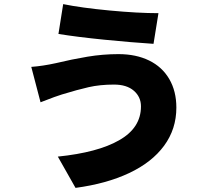

<svg xmlns="http://www.w3.org/2000/svg" viewBox="-20 -841 1040 933"><path d="M534 -430Q466 -430 411 -417.5Q356 -405 281 -382Q259 -376 177 -344L132 -516Q187 -520 251 -534Q330 -553 405 -565.5Q480 -578 556 -578Q641 -578 704.5 -547Q768 -516 802.5 -457Q837 -398 837 -318Q837 -214 777.5 -133Q718 -52 607.5 0Q497 52 347 72L261 -80Q455 -100 558 -159Q665 -219 665 -324Q665 -370 630.5 -400Q596 -430 534 -430ZM750 -777 726 -628Q618 -635 487.5 -648Q357 -661 264 -676L287 -821Q375 -803 512.5 -790Q650 -777 750 -777Z"/></svg>

Font: Merged Yaku Han JP Black
Style: Regular
Weight: 900
Designer: Ryoko NISHIZUKA 西塚涼子 (kana, bopomofo & ideographs); Paul D. Hunt (Latin, Greek & Cyrillic); Sandoll Communications 산돌커뮤니
Foundry: Adobe
Version: Version 2.004